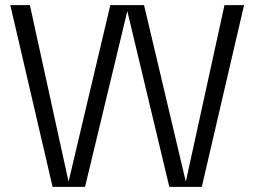

<svg xmlns="http://www.w3.org/2000/svg" viewBox="-20 -725 987 745"><path d="M184 0 20 -705H96L246 -20L408 -705H539L701 -20L851 -705H927L763 0H637L474 -682L310 0Z"/></svg>

Font: TikTok Sans Light
Style: Regular
Weight: 300
Version: Version 4.000